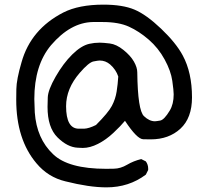

<svg xmlns="http://www.w3.org/2000/svg" viewBox="-20 -778 904 828"><path d="M439 30Q365 30 262 4Q187 -14 137 -74Q50 -177 50 -348Q50 -352 50.5 -393.5Q51 -435 73 -510Q113 -652 253 -724Q320 -758 426 -758Q509 -758 560 -736.5Q611 -715 675 -654Q739 -593 768 -539Q808 -465 808 -358Q808 -269 758 -223Q708 -177 630 -177Q624 -177 597.5 -177.5Q571 -178 519 -257Q501 -235 469 -205Q437 -175 402.5 -157.5Q368 -140 337 -140L315 -141Q271 -143 228 -185.5Q185 -228 185 -317Q185 -325 186 -357.5Q187 -390 220 -447.5Q253 -505 291.5 -543Q330 -581 365 -589Q387 -594 410 -594Q425 -594 453.5 -590.5Q482 -587 512.5 -562.5Q543 -538 557.5 -512.5Q572 -487 572 -466Q574 -302 601 -277Q624 -255 648 -255Q653 -255 670.5 -258Q688 -261 712 -301Q729 -329 729 -371Q729 -387 723 -429.5Q717 -472 690 -521.5Q663 -571 621.5 -607Q580 -643 536 -663Q492 -683 423 -683H380Q284 -681 200 -583Q128 -497 128 -351Q128 -334 130 -293Q138 -180 209 -113Q274 -50 438 -50Q443 -50 471.5 -50.5Q500 -51 528 -67.5Q556 -84 589 -92L609 -82Q619 -68 619 -51V-45L609 -25Q536 30 439 30ZM343 -223Q364 -224 394 -239Q447 -292 462.5 -321.5Q478 -351 483 -383Q488 -415 490 -448Q480 -478 455 -500Q435 -517 410 -517Q403 -517 383 -513Q363 -509 324 -464Q265 -396 265 -320Q265 -223 320 -223Z"/></svg>

Font: Xiaolai SC
Style: Regular
Weight: 400
Designer: Nozomi Seto 瀬戸のぞみ
Version: Version 3.11;December 4, 2020;FontCreator 13.0.0.2613 64-bit